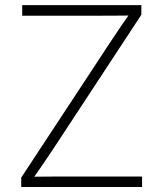

<svg xmlns="http://www.w3.org/2000/svg" viewBox="-20 -748 652 768"><path d="M64.9 0V-37.6L422.4 -581.1Q442.4 -611.3 463.1 -641.8Q483.9 -672.4 504.9 -702.1L511.2 -686Q469.7 -685.5 428.7 -685.3Q387.7 -685.1 346.2 -685.1H68.8V-727.5H545.4V-689L188.5 -145.5Q168.5 -115.2 147.5 -85Q126.5 -54.7 105.5 -24.4L99.6 -41Q139.6 -41.5 179.9 -41.7Q220.2 -42 260.3 -42H548.3V0Z"/></svg>

Font: Inter 17pt ExtraLight
Style: Regular
Weight: 250
Version: Version 4.001;git-66647c0bb